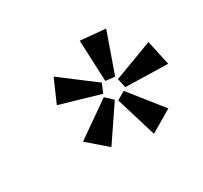

<svg xmlns="http://www.w3.org/2000/svg" viewBox="-93 -854 687 649"><g transform="rotate(-30 250.0 -529.0)"><path d="M287 -567 280 -728 378 -719 323 -563ZM104 -578 143 -667 274 -568 259 -533ZM335 -515 327 -551 479 -608 500 -511ZM119 -427 255 -522 283 -496 193 -363ZM292 -488 324 -507 425 -380 340 -330Z"/></g></svg>

Font: Ysabeau Infant Semibold
Style: Italic
Weight: 600
Italic angle: -12°
Designer: Christian Thalmann (Catharsis Fonts)
Version: Version 0.003